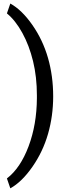

<svg xmlns="http://www.w3.org/2000/svg" viewBox="-20 -822 388 1072"><path d="M276.9 -283.7Q276.9 -174.8 248.3 -75Q219.7 24.9 160.9 109.4Q102.1 193.8 37.6 229.5L18.6 174.3Q93.8 116.7 139.4 -4.6Q185.1 -126 186 -273.9V-289.6Q186 -392.1 164.6 -480.2Q143.1 -568.4 104.7 -638.2Q66.4 -708 18.6 -747.1L37.6 -802.2Q102.1 -766.6 160.4 -683.1Q218.8 -599.6 247.8 -499Q276.9 -398.4 276.9 -283.7Z"/></svg>

Font: Roboto
Style: Regular
Weight: 400
Designer: Google
Version: Version 2.134; 2016; ttfautohint (v1.6)